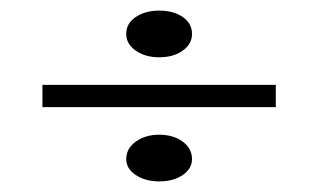

<svg xmlns="http://www.w3.org/2000/svg" viewBox="-20 -481 600 362"><path d="M280 -227Q307 -227 324.5 -214Q342 -201 342 -181Q342 -163 324.5 -151Q307 -139 280 -139Q254 -139 236 -151Q218 -163 218 -181Q218 -201 236 -214Q254 -227 280 -227ZM280 -461Q307 -461 324.5 -449Q342 -437 342 -417Q342 -398 324.5 -385.5Q307 -373 280 -373Q254 -373 236 -385.5Q218 -398 218 -417Q218 -437 236 -449Q254 -461 280 -461ZM60 -279V-321H500V-279Z"/></svg>

Font: Kalnia SemiExpanded Medium
Style: Regular
Weight: 500
Width: 6
Designer: Frida Medrano
Foundry: Frida Medrano
Version: Version 1.105